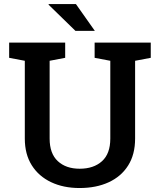

<svg xmlns="http://www.w3.org/2000/svg" viewBox="-20 -922 792 952"><path d="M374.5 10.3Q294.4 10.3 233.2 -18.8Q171.9 -47.9 137.5 -102.5Q103 -157.2 103 -234.9V-620.6L25.4 -635.3V-710.9H303.2V-635.3L226.1 -620.6V-234.9Q226.1 -160.6 266.6 -123Q307.1 -85.4 375 -85.4Q444.3 -85.4 485.6 -122.6Q526.9 -159.7 526.9 -234.9V-620.6L449.2 -635.3V-710.9H727.5V-635.3L649.9 -620.6V-234.9Q649.9 -156.2 615.5 -101.6Q581.1 -46.9 519 -18.3Q457 10.3 374.5 10.3ZM450.2 -769H354L220.7 -898.9L221.7 -901.9H356.4Z"/></svg>

Font: Roboto Slab Medium
Style: Regular
Weight: 500
Designer: Google
Version: Version 2.001; ttfautohint (v1.8.3)